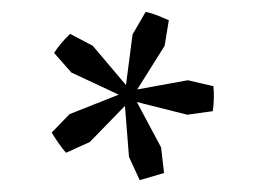

<svg xmlns="http://www.w3.org/2000/svg" viewBox="-20 -714 429 323"><path d="M192 -549 100 -592 71 -625Q82 -642 98 -657L136 -637L202 -559ZM91 -457Q85 -464 79 -472.5Q73 -481 67 -491L97 -522L193 -560L201 -547L131 -475ZM215 -411 197 -450 189 -551 203 -556 251 -466 256 -423Q246 -420 236 -417Q226 -414 215 -411ZM295 -521 196 -546 197 -561 296 -579 339 -569Q341 -549 338 -527ZM203 -551 190 -556 203 -656 225 -694Q235 -692 245 -688Q255 -684 264 -680L257 -637Z"/></svg>

Font: Piazzolla Thin Medium
Style: Regular
Weight: 500
Version: Version 2.005